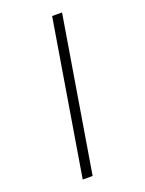

<svg xmlns="http://www.w3.org/2000/svg" viewBox="-176 -905 852 1130"><g transform="rotate(-20 250.0 -340.0)"><path d="M139 143 299 -823H361L201 143Z"/></g></svg>

Font: Iosevka Curly Slab Light
Style: Italic
Weight: 300
Italic angle: -9°
Monospace: yes
Designer: Belleve Invis
Foundry: Belleve Invis
Version: Version 22.1.2; ttfautohint (v1.8.4)